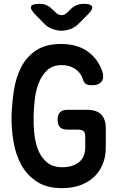

<svg xmlns="http://www.w3.org/2000/svg" viewBox="-20 -970 640 1000"><path d="M424 -261Q424 -281 414 -288Q404 -295 384 -295H331Q305 -295 292.5 -307.5Q280 -320 280 -346Q280 -372 292.5 -385Q305 -398 331 -398H434Q483 -398 507 -374Q531 -350 531 -301V-203Q531 -152 514 -112.5Q497 -73 467 -46Q437 -19 395.5 -4.5Q354 10 304 10Q223 10 171 -24.5Q119 -59 90 -113Q61 -167 50 -234Q39 -301 40 -365Q42 -432 52.5 -499.5Q63 -567 90.5 -620.5Q118 -674 168 -707.5Q218 -741 298 -741Q336 -741 369.5 -732.5Q403 -724 430 -706.5Q457 -689 477.5 -663.5Q498 -638 511 -603Q524 -567 510 -546.5Q496 -526 458 -526Q438 -526 427 -533Q416 -540 411 -559Q401 -591 371.5 -611Q342 -631 302 -631Q253 -631 224 -602.5Q195 -574 180 -533.5Q165 -493 160.5 -446.5Q156 -400 155 -365Q154 -327 158 -281Q162 -235 176.5 -194.5Q191 -154 222 -126.5Q253 -99 305 -99Q358 -99 391 -125Q424 -151 424 -204ZM187 -950Q206 -950 222 -943Q238 -936 252 -922L268 -907Q284 -891 300 -891Q316 -891 332 -906L350 -924Q364 -937 380 -943.5Q396 -950 416 -950Q454 -950 459.5 -936Q465 -922 438 -895L391 -848Q372 -828 347 -819Q322 -810 300 -810Q278 -810 253 -819Q228 -828 209 -848L163 -895Q136 -923 141.5 -936.5Q147 -950 187 -950Z"/></svg>

Font: Maple Mono NL SemiBold
Style: Regular
Weight: 600
Monospace: yes
Designer: subframe7536
Version: Version 7.000